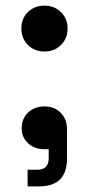

<svg xmlns="http://www.w3.org/2000/svg" viewBox="-20 -526 316 682"><path d="M138 -343Q103 -343 79.5 -366Q56 -389 56 -425Q56 -461 79.5 -483.5Q103 -506 138 -506Q173 -506 196.5 -483Q220 -460 220 -425Q220 -389 196.5 -366Q173 -343 138 -343ZM78 136V77H112Q153 77 153 36V4H138Q103 4 80 -17Q57 -38 57 -70Q57 -105 80 -126.5Q103 -148 138 -148Q173 -148 195.5 -125.5Q218 -103 218 -67V37Q218 136 119 136Z"/></svg>

Font: Space Grotesk Light Medium
Style: Regular
Weight: 500
Version: Version 2.000